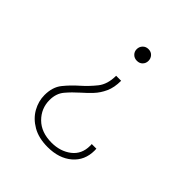

<svg xmlns="http://www.w3.org/2000/svg" viewBox="-179 -700 873 873"><g transform="rotate(45 257.5 -263.0)"><path d="M313 -544.9Q313 -529.3 302.7 -518.6Q292.5 -507.8 275.4 -507.8Q258.8 -507.8 248 -518.6Q237.3 -529.3 237.3 -544.9Q237.3 -560.5 248 -571.8Q258.8 -583 275.4 -583Q292.5 -583 302.7 -571.8Q313 -560.5 313 -544.9ZM289.1 -393.1Q289.1 -349.6 275.1 -319.1Q261.2 -288.6 240 -266.1Q218.8 -243.7 195.8 -223.6Q167 -198.2 143.8 -170.7Q120.6 -143.1 120.6 -101.1Q120.6 -46.9 159.2 -8.5Q197.8 29.8 264.2 29.8Q320.3 29.8 359.4 -0.2Q398.4 -30.3 398.4 -84Q398.4 -86.4 398.4 -89.4Q398.4 -92.3 397.9 -95.2H427.7Q428.2 -91.3 428.2 -83.5Q428.2 -20 383.3 18.3Q338.4 56.6 265.6 56.6Q208 56.6 168.5 33.7Q128.9 10.7 108.6 -25.4Q88.4 -61.5 88.4 -100.6Q88.4 -152.3 114.3 -184.3Q140.1 -216.3 171.4 -243.7Q203.6 -272 230.2 -305.2Q256.8 -338.4 256.8 -393.1Z"/></g></svg>

Font: Estedad-FD Thin
Style: Regular
Weight: 100
Designer: Amin Abedi
Version: Version 7.3